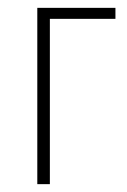

<svg xmlns="http://www.w3.org/2000/svg" viewBox="-20 -469 324 489"><path d="M75 -449H274V-421H107V0H75Z"/></svg>

Font: Poiret One
Style: Regular
Weight: 400
Designer: Denis Masharov (denis.masharov@gmail.com), Cyreal (Charset Expansion)
Foundry: Denis Masharov
Version: Version 1.101